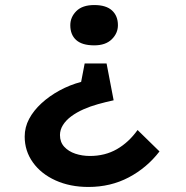

<svg xmlns="http://www.w3.org/2000/svg" viewBox="-20 -565 738 762"><path d="M403 -313 431 -167Q399 -160 368.5 -151.5Q338 -143 311 -131Q284 -119 263 -103.5Q242 -88 230 -69Q218 -50 218 -29Q218 -1 235 17.5Q252 36 279 45Q306 54 337 54Q397 54 444 27Q491 0 526 -49L613 36Q563 101 491 139Q419 177 331 177Q258 177 200.5 151Q143 125 110.5 79.5Q78 34 78 -23Q78 -60 95.5 -93Q113 -126 144.5 -155Q176 -184 216.5 -206Q257 -228 302 -240L316 -313ZM448 -465Q448 -433 423.5 -409Q399 -385 354 -385Q306 -385 282.5 -406Q259 -427 259 -465Q259 -497 283 -521Q307 -545 354 -545Q401 -545 424.5 -523.5Q448 -502 448 -465Z"/></svg>

Font: Lexend Giga Medium
Style: Regular
Weight: 500
Designer: Bonnie Shaver-Troup, Thomas Jockin
Foundry: Lexend
Version: Version 1.007